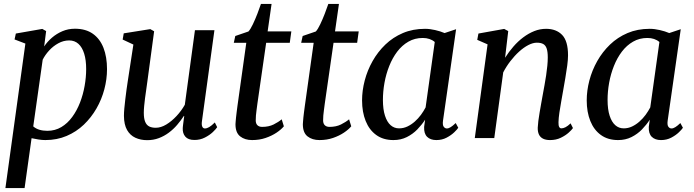

<svg xmlns="http://www.w3.org/2000/svg" viewBox="-20 -702 3526 976"><path d="M7.5 254 109 -480.5 54 -501.5 60.5 -531.5 195 -555 214.5 -544 204.5 -466Q220.5 -490 244.2 -510.5Q268 -531 297.5 -543.5Q327 -556 361 -556Q415.5 -556 451.8 -530.5Q488 -505 506 -458.8Q524 -412.5 524 -350.5Q524 -300 510.5 -248.5Q497 -197 470.5 -150.8Q444 -104.5 406 -68.2Q368 -32 318.8 -11Q269.5 10 210.5 10Q193.5 10 175.2 7Q157 4 140.5 0.5L105 254ZM149 -59.5Q162 -48 180.2 -42.5Q198.5 -37 220.5 -37Q260 -37 291.8 -56Q323.5 -75 347.2 -107.5Q371 -140 386.8 -180.8Q402.5 -221.5 410.2 -265.5Q418 -309.5 418 -351Q418 -396.5 408 -429Q398 -461.5 378.8 -479Q359.5 -496.5 331.5 -496.5Q303 -496.5 276.5 -482Q250 -467.5 229.5 -445Q209 -422.5 197 -398.5Z M728 10.5Q695 10.5 668.2 -1.8Q641.5 -14 626 -41Q610.5 -68 610 -113Q610 -129 612 -151Q614 -173 617 -197.8Q620 -222.5 623.2 -246.5Q626.5 -270.5 629.5 -289.5L658 -475.5L603.5 -501L609 -532.5L744 -554L763.5 -543L729 -287Q726.5 -267 723.2 -245.2Q720 -223.5 717.2 -202.5Q714.5 -181.5 712.8 -162.8Q711 -144 711 -129Q711 -99.5 718 -82.8Q725 -66 738.5 -59.2Q752 -52.5 771.5 -52.5Q798 -52.5 825.2 -69Q852.5 -85.5 877.2 -112Q902 -138.5 919.5 -169.5L971 -548.5H1070L1006.5 -85.5Q1004 -67.5 1008.2 -58.2Q1012.5 -49 1021.5 -49Q1031.5 -49 1043.5 -56Q1055.5 -63 1072 -79.5L1084 -55.5Q1078 -46 1061.8 -30.5Q1045.5 -15 1021.5 -2.8Q997.5 9.5 968.5 9.5Q936.5 9.5 922 -7.5Q907.5 -24.5 909 -51Q909 -54 909.8 -60.8Q910.5 -67.5 911.8 -76.8Q913 -86 914.2 -95.5Q915.5 -105 916.5 -112L915 -113Q899.5 -89.5 880.5 -67.2Q861.5 -45 838 -27.5Q814.5 -10 787.2 0.2Q760 10.5 728 10.5Z M1288.5 -175.5Q1286 -155.5 1284 -141.2Q1282 -127 1281 -115Q1280 -103 1280 -90Q1280 -74 1288.5 -65.5Q1297 -57 1312.5 -57Q1346 -57 1370.8 -69.2Q1395.5 -81.5 1412 -95.5L1423 -60Q1409.5 -43.5 1385.5 -27.5Q1361.5 -11.5 1330.2 -0.8Q1299 10 1261.5 10Q1224.5 10 1200.8 -8.8Q1177 -27.5 1177 -70.5Q1177.5 -76.5 1178 -85Q1178.5 -93.5 1179.8 -104.8Q1181 -116 1182.8 -130.5Q1184.5 -145 1187 -163L1232 -484.5H1168.5L1176 -519L1243 -542Q1253.5 -553.5 1265.5 -578.8Q1277.5 -604 1288.5 -632.5Q1299.5 -661 1306.5 -682H1360.5L1340.5 -542.5H1461L1453 -484.5H1333Z M1631 -175.5Q1628.5 -155.5 1626.5 -141.2Q1624.5 -127 1623.5 -115Q1622.5 -103 1622.5 -90Q1622.5 -74 1631 -65.5Q1639.5 -57 1655 -57Q1688.5 -57 1713.2 -69.2Q1738 -81.5 1754.5 -95.5L1765.5 -60Q1752 -43.5 1728 -27.5Q1704 -11.5 1672.8 -0.8Q1641.5 10 1604 10Q1567 10 1543.2 -8.8Q1519.5 -27.5 1519.5 -70.5Q1520 -76.5 1520.5 -85Q1521 -93.5 1522.2 -104.8Q1523.5 -116 1525.2 -130.5Q1527 -145 1529.5 -163L1574.5 -484.5H1511L1518.5 -519L1585.5 -542Q1596 -553.5 1608 -578.8Q1620 -604 1631 -632.5Q1642 -661 1649 -682H1703L1683 -542.5H1803.5L1795.5 -484.5H1675.5Z M2232 -89Q2229 -66.5 2235.5 -57.8Q2242 -49 2251.5 -49Q2260.5 -49 2271.2 -55.8Q2282 -62.5 2296.5 -76.5L2309.5 -52.5Q2304.5 -44.5 2289 -29.5Q2273.5 -14.5 2250.2 -2.2Q2227 10 2198 10Q2168 10 2151.2 -6.5Q2134.5 -23 2136 -57L2141 -93.5Q2124.5 -68 2101.5 -44.2Q2078.5 -20.5 2048 -5.2Q2017.5 10 1980 10Q1928 10 1892.5 -15.8Q1857 -41.5 1838.8 -87Q1820.5 -132.5 1820.5 -191.5Q1820.5 -241.5 1834 -293Q1847.5 -344.5 1874 -391.5Q1900.5 -438.5 1939 -475.5Q1977.5 -512.5 2028 -534Q2078.5 -555.5 2140.5 -555.5Q2165 -555.5 2192 -549.2Q2219 -543 2240 -534L2298.5 -553.5ZM2190 -488.5Q2178.5 -498.5 2163 -503.8Q2147.5 -509 2129 -509Q2088.5 -509 2056 -490.2Q2023.5 -471.5 1999.2 -439.5Q1975 -407.5 1958.8 -366.8Q1942.5 -326 1934.5 -281.5Q1926.5 -237 1926.5 -194Q1926.5 -146 1937 -113.8Q1947.5 -81.5 1965.8 -65.5Q1984 -49.5 2008.5 -49.5Q2031 -49.5 2051 -59Q2071 -68.5 2088.5 -84Q2106 -99.5 2119.8 -118.2Q2133.5 -137 2143.5 -156Z M2547.5 -408.5Q2566.5 -438.5 2589.8 -465.2Q2613 -492 2640 -512.2Q2667 -532.5 2696 -544Q2725 -555.5 2756 -555.5Q2807.5 -555.5 2837.5 -524.5Q2867.5 -493.5 2867.5 -420.5Q2867.5 -399.5 2863.5 -369Q2859.5 -338.5 2853.8 -305.5Q2848 -272.5 2843 -243.5Q2838.5 -216.5 2833 -186.8Q2827.5 -157 2823.5 -129.2Q2819.5 -101.5 2819 -81Q2818.5 -64 2822.5 -56.8Q2826.5 -49.5 2833.5 -49.5Q2843 -49.5 2854.5 -55.2Q2866 -61 2880.5 -75L2892.5 -51Q2887 -42.5 2871 -28Q2855 -13.5 2831 -1.8Q2807 10 2776 10Q2754.5 10 2740.2 2.8Q2726 -4.5 2719.5 -18.5Q2713 -32.5 2713.5 -53Q2714 -67 2716.5 -86.8Q2719 -106.5 2723 -129.8Q2727 -153 2731.2 -177Q2735.5 -201 2739.5 -223Q2743.5 -245 2748 -269.5Q2752.5 -294 2756.2 -319Q2760 -344 2762.2 -367.2Q2764.5 -390.5 2764.5 -410Q2764.5 -439 2759 -455.2Q2753.5 -471.5 2741.5 -478.2Q2729.5 -485 2709 -485Q2689 -485 2665.8 -473Q2642.5 -461 2619 -439.8Q2595.5 -418.5 2574.5 -391.2Q2553.5 -364 2538 -334L2492.5 0H2393.5L2458.5 -476.5L2406 -499.5L2412 -531.5L2543 -555L2563.5 -544Z M3374 -89Q3371 -66.5 3377.5 -57.8Q3384 -49 3393.5 -49Q3402.5 -49 3413.2 -55.8Q3424 -62.5 3438.5 -76.5L3451.5 -52.5Q3446.5 -44.5 3431 -29.5Q3415.5 -14.5 3392.2 -2.2Q3369 10 3340 10Q3310 10 3293.2 -6.5Q3276.5 -23 3278 -57L3283 -93.5Q3266.5 -68 3243.5 -44.2Q3220.5 -20.5 3190 -5.2Q3159.5 10 3122 10Q3070 10 3034.5 -15.8Q2999 -41.5 2980.8 -87Q2962.5 -132.5 2962.5 -191.5Q2962.5 -241.5 2976 -293Q2989.5 -344.5 3016 -391.5Q3042.5 -438.5 3081 -475.5Q3119.5 -512.5 3170 -534Q3220.5 -555.5 3282.5 -555.5Q3307 -555.5 3334 -549.2Q3361 -543 3382 -534L3440.5 -553.5ZM3332 -488.5Q3320.5 -498.5 3305 -503.8Q3289.5 -509 3271 -509Q3230.5 -509 3198 -490.2Q3165.5 -471.5 3141.2 -439.5Q3117 -407.5 3100.8 -366.8Q3084.5 -326 3076.5 -281.5Q3068.5 -237 3068.5 -194Q3068.5 -146 3079 -113.8Q3089.5 -81.5 3107.8 -65.5Q3126 -49.5 3150.5 -49.5Q3173 -49.5 3193 -59Q3213 -68.5 3230.5 -84Q3248 -99.5 3261.8 -118.2Q3275.5 -137 3285.5 -156Z"/></svg>

Font: Merriweather 48pt
Style: Italic
Weight: 400
Italic angle: -7.8°
Version: Version 2.101